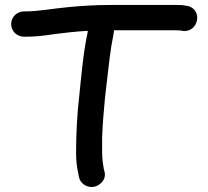

<svg xmlns="http://www.w3.org/2000/svg" viewBox="-20 -697 840 774"><path d="M82.5 -549C123.9 -549 156.5 -552.9 198.2 -559.4C241.2 -564.8 284.9 -570.1 334 -572.7C333.7 -570.2 333.3 -567.5 332.8 -563.8C316.3 -488.2 308.3 -397.6 299.6 -311.1C291 -240.3 286.7 -156.7 286.7 -81C286.7 -49.4 289.7 -23.1 295.9 3.9L297.8 14.9C302.7 42.7 330.6 61.4 359.3 55.9C381.5 51.6 410.1 28.2 401.2 -5.4L398.3 -16.3C395.1 -35.1 391.7 -57.6 391.7 -81.5V-141.4C393.2 -189.4 398.1 -250.7 403.1 -301C411.9 -371.4 419 -448.7 428.8 -511C432.4 -533.9 436.8 -549.5 439.7 -575H682.5C693.1 -575 699.8 -574.8 706.8 -574.3L718.4 -572.3C719.4 -572.2 721.1 -572 722.5 -572H723.5C757.6 -572 775.2 -601.4 775.1 -625.3C775 -651 757.1 -671.1 730.4 -673.9L720.1 -675.6C709.9 -677.3 697.1 -677 682.5 -677H427.5C363.8 -677 312.4 -673.7 255.2 -668.3C192.2 -662.5 135.8 -651 82.5 -651H76.5C49.5 -651 25 -629.6 25 -600C25 -570.4 49.5 -549 76.5 -549Z"/></svg>

Font: Take Off
Style: YouHoser
Weight: 400
Foundry: Cannot Into Space Fonts
Version: Version 0.89